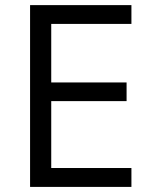

<svg xmlns="http://www.w3.org/2000/svg" viewBox="-20 -734 596 754"><path d="M496.1 0H98.1V-713.9H496.1V-640.1H181.2V-410.2H477.1V-336.9H181.2V-74.2H496.1Z"/></svg>

Font: f04114697
Style: Regular
Weight: 400
Foundry: Ascender Corporation
Version: Version 1.10